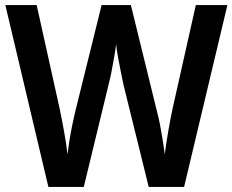

<svg xmlns="http://www.w3.org/2000/svg" viewBox="-20 -734 913 754"><path d="M873 -714 703 0H564L465 -401Q461 -420 455 -449.5Q449 -479 443.5 -509Q438 -539 436 -561Q434 -543 429 -513.5Q424 -484 418 -453Q412 -422 406 -400L309 0H170L1 -714H124L213 -313Q222 -271 231.5 -218.5Q241 -166 245 -128Q248 -153 253 -184Q258 -215 264 -244Q270 -273 275 -294L379 -714H494L597 -294Q603 -273 608.5 -243.5Q614 -214 619 -183.5Q624 -153 627 -128Q632 -168 641 -220Q650 -272 659 -313L749 -714Z"/></svg>

Font: Noto Sans Tamil SemiCondensed SemiBold
Style: Regular
Weight: 600
Width: 4
Designer: Jelle Bosma - Monotype Design Team
Foundry: Monotype Imaging Inc.
Version: Version 2.004; ttfautohint (v1.8.4.7-5d5b)